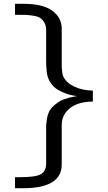

<svg xmlns="http://www.w3.org/2000/svg" viewBox="-20 -770 570 1011"><path d="M59 163H85Q170 163 196.5 146.5Q223 130 223 91V-112Q223 -119 225 -123Q226 -149 234 -171Q242 -193 256.5 -207Q271 -221 286 -231.5Q301 -242 319 -248Q337 -254 349.5 -257Q362 -260 374 -262L387 -264Q363 -266 338.5 -273.5Q314 -281 287 -296Q260 -311 243 -339.5Q226 -368 225 -406V-405Q223 -421 223 -450V-612Q223 -635 213.5 -651Q204 -667 192.5 -675Q181 -683 156.5 -687Q132 -691 116.5 -691.5Q101 -692 70 -692Q63 -692 59 -692V-750H102Q206 -750 255.5 -713.5Q305 -677 305 -619V-417Q307 -382 313 -368Q328 -335 370 -314.5Q412 -294 469 -293V-235Q392 -235 348.5 -200.5Q305 -166 305 -111V96Q305 221 102 221H59Z"/></svg>

Font: Coval
Style: Light
Weight: 300
Foundry: Context Ltd
Version: Version 001.000